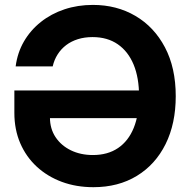

<svg xmlns="http://www.w3.org/2000/svg" viewBox="-20 -759 777 790"><path d="M364.3 11.2Q293.9 11.2 234.6 -10.7Q175.3 -32.7 131.3 -73.2Q87.4 -113.8 63.2 -169.9Q39.1 -226.1 39.1 -294.4V-386.7H592.3V-272.9H150.9L185.5 -275.9Q185.5 -229.5 208.5 -194.8Q231.4 -160.2 271.5 -140.6Q311.5 -121.1 362.3 -121.1Q423.3 -121.1 465.8 -149.9Q508.3 -178.7 530.3 -232.9Q552.2 -287.1 552.2 -363.3Q552.2 -439 529.8 -493.2Q507.3 -547.4 464.6 -576.9Q421.9 -606.4 360.8 -606.4Q328.1 -606.4 300.8 -597.9Q273.4 -589.4 252.4 -573.5Q231.4 -557.6 217.3 -535.4Q203.1 -513.2 196.8 -485.8H44.4Q51.8 -542.5 78.6 -588.6Q105.5 -634.8 148.2 -668.7Q190.9 -702.6 245.4 -720.7Q299.8 -738.8 362.3 -738.8Q460 -738.8 537.1 -693.6Q614.3 -648.4 658.7 -564.2Q703.1 -480 703.1 -363.3Q703.1 -250.5 661.4 -166.3Q619.6 -82 543.2 -35.4Q466.8 11.2 364.3 11.2Z"/></svg>

Font: Inter 28pt
Style: Bold
Weight: 700
Designer: Rasmus Andersson
Foundry: rsms
Version: Version 4.001;git-66647c0bb